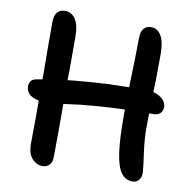

<svg xmlns="http://www.w3.org/2000/svg" viewBox="-80 -790 888 883"><g transform="rotate(10 364.0 -348.5)"><path d="M596 10Q561 10 541 -18Q521 -46 512 -108.5Q503 -171 503 -274Q503 -292 503 -310Q467 -309 436 -307Q353 -302 297 -296Q252 -290 220 -286Q220 -216 220 -154Q219 -90 219 -37Q219 -14 207 -1Q195 12 174 12Q146 12 124.5 -12.5Q103 -37 105 -93Q106 -142 106 -195V-282Q93 -284 84 -288Q63 -296 54.5 -309.5Q46 -323 46 -339Q46 -351 52.5 -361.5Q59 -372 79 -376Q92 -378 106 -381Q106 -397 106 -413Q105 -470 105 -529V-649Q105 -677 117 -693Q129 -709 155 -709Q184 -709 202.5 -682Q221 -655 221 -598Q221 -518 221 -441Q220 -418 220 -397Q233 -398 247 -400Q329 -408 412 -412Q458 -413 505 -414Q505 -419 505 -425Q507 -493 508.5 -549Q510 -605 510 -646Q510 -675 522.5 -689.5Q535 -704 558 -704Q587 -704 604 -675Q621 -646 621 -590Q621 -531 620 -466Q619 -438 618 -411Q627 -409 635 -406Q657 -396 668 -382Q679 -368 679 -352Q679 -334 667.5 -323Q656 -312 635 -312Q625 -312 616 -312Q615 -269 615 -233Q616 -199 619 -169Q622 -139 626.5 -109.5Q631 -80 634 -45Q637 -20 625.5 -5Q614 10 596 10Z"/></g></svg>

Font: Shantell Sans Light Medium
Style: Regular
Weight: 500
Version: Version 1.008;[ac192a2d6]